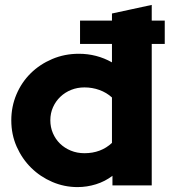

<svg xmlns="http://www.w3.org/2000/svg" viewBox="-20 -755 691 782"><path d="M438 0V-39Q408 -16 371 -4.5Q334 7 296 7Q242 7 193 -14Q144 -35 107 -71.5Q70 -108 48 -157.5Q26 -207 26 -265Q26 -321 47 -370.5Q68 -420 105 -456.5Q142 -493 192.5 -514.5Q243 -536 301 -536Q374 -536 436 -501V-576H306V-671H436V-700Q477 -709 517 -717.5Q557 -726 598 -735V-671H651V-576H598V0ZM185 -265Q185 -237 195.5 -212.5Q206 -188 224.5 -170Q243 -152 268.5 -141.5Q294 -131 324 -131Q391 -131 436 -173V-358Q414 -378 385 -388.5Q356 -399 324 -399Q295 -399 270 -389Q245 -379 226 -361Q207 -343 196 -318.5Q185 -294 185 -265Z"/></svg>

Font: Rosa Sans Black
Style: Regular
Weight: 900
Designer: Pentagram / MCKL
Foundry: Pentagram / MCKL
Version: Version 1.005;September 16, 2019;FontCreator 11.5.0.2425 64-